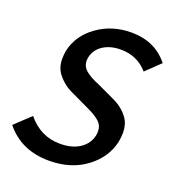

<svg xmlns="http://www.w3.org/2000/svg" viewBox="-164 -861 909 985"><g transform="rotate(20 290.5 -368.5)"><path d="M212 13Q60 13 -27 -95L58 -175Q129 -88 235 -88Q302 -88 344 -116.5Q386 -145 396 -192Q398 -204 398 -215Q398 -246 375 -267Q352 -288 306 -309L211 -354Q159 -376 123 -422Q98 -454 98 -503Q98 -524 102 -547Q122 -636 202 -693Q282 -750 387 -750Q516 -750 590 -657L513 -583Q456 -649 365 -649Q309 -649 270 -624Q231 -599 221 -555Q219 -545 219 -536Q219 -503 246 -481.5Q273 -460 316 -443L408 -400Q469 -373 500 -327Q521 -296 521 -251Q521 -228 516 -201Q496 -110 414 -48.5Q332 13 212 13Z"/></g></svg>

Font: l_WÎeÑOS 500W
Style: Regular
Weight: 500
Designer: R?O
Version: Version 2.00 June 21, 2023